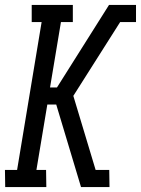

<svg xmlns="http://www.w3.org/2000/svg" viewBox="-28 -755 569 775"><path d="M-7 0 -8 -69H41L140 -666H100V-735H266V-666H218L174 -402H202L412 -735H521V-666H457L268 -368L358 -69H413L414 0H299L199 -333H163L119 -69H158L159 0Z"/></svg>

Font: Iosevka QP
Style: Italic
Weight: 400
Italic angle: -9°
Designer: Belleve Invis
Foundry: Belleve Invis
Version: Version 20.0.0; ttfautohint (v1.8.4)